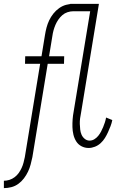

<svg xmlns="http://www.w3.org/2000/svg" viewBox="-26 -755 646 990"><path d="M-6 215V177Q8 177 22.5 172.5Q37 168 49.5 158.5Q62 149 70.5 137Q79 125 85.5 111Q92 97 95.5 83Q99 69 102 55L181 -426H103L104 -465H188L206 -575Q209 -594 214 -613Q219 -632 227.5 -650Q236 -668 249 -684.5Q262 -701 279 -713Q296 -725 314.5 -730Q333 -735 352 -735H406V-697H352Q337 -697 322 -692Q307 -687 295.5 -677Q284 -667 275 -654Q266 -641 260 -627Q254 -613 250 -598.5Q246 -584 244 -569L227 -465H305L304 -426H220L141 55Q137 74 132 93Q127 112 118.5 130Q110 148 97.5 164.5Q85 181 68.5 193Q52 205 32.5 210Q13 215 -6 215ZM431 8Q411 8 394 -1Q377 -10 367 -26Q357 -42 352.5 -61Q348 -80 347.5 -100Q347 -120 348.5 -140Q350 -160 354 -181L439 -697H335L336 -735H484L392 -174Q389 -160 387 -145Q385 -130 385.5 -116Q386 -102 387.5 -87.5Q389 -73 394.5 -60.5Q400 -48 411 -39Q422 -30 436 -30Q449 -30 460.5 -37Q472 -44 480.5 -54.5Q489 -65 495 -76.5Q501 -88 506 -100Q511 -112 515 -124.5Q519 -137 521 -149L553 -136Q550 -120 544 -104.5Q538 -89 531 -73.5Q524 -58 515 -43.5Q506 -29 493 -17Q480 -5 463.5 1.5Q447 8 431 8Z"/></svg>

Font: Iosevka Extralight Extended
Style: Italic
Weight: 200
Width: 7
Italic angle: -9°
Monospace: yes
Designer: Belleve Invis
Foundry: Belleve Invis
Version: Version 32.5.0; ttfautohint (v1.8.4)